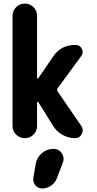

<svg xmlns="http://www.w3.org/2000/svg" viewBox="-20 -770 540 1070"><path d="M433.6 -67.4Q447.3 -45.9 435.5 -22.9Q423.8 0 399.4 0Q361.3 0 328.1 -18.6Q294.9 -37.1 275.4 -69.3L193.4 -201.2Q189.5 -204.1 186.5 -199.2V-68.4Q186.5 -40 167 -20Q147.5 0 118.2 0Q89.8 0 69.8 -20Q49.8 -40 49.8 -68.4V-681.6Q49.8 -710 69.8 -730Q89.8 -750 118.2 -750Q147.5 -750 167 -730Q186.5 -710 186.5 -681.6V-335.9Q186.5 -334 189.5 -333Q192.4 -332 193.4 -334L275.4 -454.1Q320.3 -520.5 400.4 -519.5Q425.8 -519.5 436.5 -497.6Q447.3 -475.6 431.6 -456.1L301.8 -279.3Q294.9 -270.5 300.8 -260.7ZM278.3 59.6Q308.6 59.6 324.7 84.5Q340.8 109.4 330.1 136.7L296.9 223.6Q287.1 249 264.6 264.6Q242.2 280.3 214.8 280.3Q191.4 280.3 176.8 262.2Q162.1 244.1 166 220.7L179.7 140.6Q186.5 105.5 214.4 82.5Q242.2 59.6 278.3 59.6Z"/></svg>

Font: Rounded-X Mgen+ 1mn bold
Style: Bold
Weight: 700
Designer: [Source Han Sans]
Ryoko NISHIZUKA  (kana & ideographs); Paul D. Hunt (Latin, Greek & Cyrillic); Wenlong ZHANG  (bopomofo
Version: Version 1.059.20150602